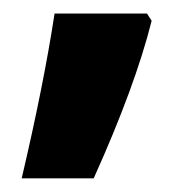

<svg xmlns="http://www.w3.org/2000/svg" viewBox="-20 -650 257 285"><path d="M198.2 -629.9 205.1 -619.1Q180.7 -522 119.1 -385.3H12.2Q44.9 -524.4 61 -629.9Z"/></svg>

Font: Open Sans Hebrew
Style: Bold
Weight: 700
Foundry: Ascender Corporation, Yanek Iontef
Version: Version 2.001;PS 002.001;hotconv 1.0.70;makeotf.lib2.5.58329